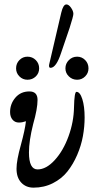

<svg xmlns="http://www.w3.org/2000/svg" viewBox="-20 -841 433 874"><path d="M210 -532.2Q203.1 -532.2 203.1 -542Q203.1 -543.5 203.6 -545.7Q204.1 -547.9 204.1 -548.8L258.8 -783.2Q267.6 -820.8 282.2 -820.8Q293 -820.8 303.5 -805.7Q314 -790.5 314 -777.8Q314 -767.6 296.9 -713.9L258.8 -602.1Q236.3 -532.2 210 -532.2ZM105 -478Q83.5 -478 68.4 -493.2Q53.2 -508.3 53.2 -529.8Q53.2 -552.2 68.4 -567.6Q83.5 -583 105 -583Q127.4 -583 142.8 -567.6Q158.2 -552.2 158.2 -529.8Q158.2 -507.8 142.8 -492.9Q127.4 -478 105 -478ZM331.1 -478Q309.1 -478 293.5 -493.2Q277.8 -508.3 277.8 -529.8Q277.8 -551.8 293.5 -567.4Q309.1 -583 331.1 -583Q352.5 -583 367.7 -567.6Q382.8 -552.2 382.8 -529.8Q382.8 -508.3 367.7 -493.2Q352.5 -478 331.1 -478ZM132.8 13.2Q98.1 13.2 76.7 -9.8Q55.2 -32.7 55.2 -73.2Q55.2 -110.8 75.2 -182.1Q93.8 -250 98.1 -289.1Q81.5 -283.2 65.9 -283.2Q47.9 -283.2 36.9 -296.4Q25.9 -309.6 25.9 -331.1Q25.9 -368.2 50 -396.5Q74.2 -424.8 113.8 -424.8Q150.9 -424.8 150.9 -386.2Q150.9 -345.7 130.9 -275.9Q111.8 -199.7 111.8 -147Q111.8 -69.8 150.9 -69.8Q190.4 -69.8 229.2 -112.3Q268.1 -154.8 292 -220.7Q315.9 -286.6 316.9 -353Q318.4 -422.9 328.1 -422.9Q344.2 -422.9 354.7 -389.9Q365.2 -356.9 365.2 -306.2Q365.2 -264.2 357.4 -221.2Q349.6 -178.2 331.3 -135.7Q313 -93.3 286.9 -60.3Q260.7 -27.3 220.7 -7.1Q180.7 13.2 132.8 13.2Z"/></svg>

Font: Junicode SmCond
Style: Italic
Weight: 400
Width: 4
Italic angle: -11°
Designer: Peter S. Baker
Version: Version 2.206